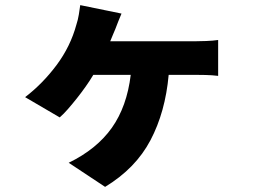

<svg xmlns="http://www.w3.org/2000/svg" viewBox="-20 -627 996 749"><path d="M78 -248Q147 -301 201 -373.5Q255 -446 278 -531Q284 -549 287.5 -570Q291 -591 293 -607L454 -574Q447 -557 441 -542.5Q435 -528 430 -514Q425 -503 420.5 -491.5Q416 -480 410 -466H741Q757 -466 784 -467Q811 -468 831 -471V-331Q807 -334 781 -334.5Q755 -335 741 -335H638Q625 -190 567 -80Q509 30 390 102L248 8Q357 -45 416 -128Q475 -211 490 -335H344Q331 -313 314 -289Q297 -265 279.5 -243Q262 -221 245 -201.5Q228 -182 213 -169Z"/></svg>

Font: Kinto Sans Black
Style: Regular
Weight: 900
Designer: Authors: Ryoko NISHIZUKA  (kana & ideographs); Paul D. Hunt (Latin, Greek & Cyrillic); Wenlong ZHANG  (bopomofo); Sandol
Foundry: Adobe Systems Incorporated, ookami Inc.
Version: Version 0.001